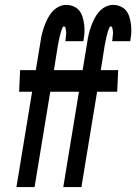

<svg xmlns="http://www.w3.org/2000/svg" viewBox="-20 -763 556 783"><path d="M47 0 111 -389H58L62 -477H126L145 -592Q147 -608 151 -624Q155 -640 160.5 -655.5Q166 -671 173.5 -686Q181 -701 192 -714Q203 -727 218.5 -735Q234 -743 250 -743Q266 -743 280 -737Q294 -731 303 -720Q312 -709 316.5 -694.5Q321 -680 323 -664.5Q325 -649 324.5 -633.5Q324 -618 321 -602L320 -595H246L247 -598Q248 -603 248 -608Q248 -613 249 -618.5Q250 -624 250 -629Q250 -634 249 -639Q248 -644 247 -649.5Q246 -655 240 -655Q237 -655 235.5 -651.5Q234 -648 232.5 -644.5Q231 -641 230 -637.5Q229 -634 228 -631Q227 -628 226.5 -624.5Q226 -621 224.5 -617.5Q223 -614 222.5 -611Q222 -608 221.5 -604.5Q221 -601 220 -597.5Q219 -594 218.5 -591Q218 -588 217.5 -584.5Q217 -581 216 -578L200 -477H271L267 -389H185L121 0ZM238 0 302 -389H249L253 -477H317L336 -592Q338 -608 342 -624Q346 -640 351.5 -655.5Q357 -671 364.5 -686Q372 -701 383 -714Q394 -727 409.5 -735Q425 -743 441 -743Q457 -743 471 -737Q485 -731 494 -720Q503 -709 507.5 -694.5Q512 -680 514 -664.5Q516 -649 515.5 -633.5Q515 -618 512 -602L511 -595H437L438 -598Q439 -603 439 -608Q439 -613 440 -618.5Q441 -624 441 -629Q441 -634 440 -639Q439 -644 438 -649.5Q437 -655 431 -655Q428 -655 426.5 -651.5Q425 -648 423.5 -644.5Q422 -641 421 -637.5Q420 -634 419 -631Q418 -628 417.5 -624.5Q417 -621 415.5 -617.5Q414 -614 413.5 -611Q413 -608 412.5 -604.5Q412 -601 411 -597.5Q410 -594 409.5 -591Q409 -588 408.5 -584.5Q408 -581 407 -578L391 -477H462L458 -389H376L312 0Z"/></svg>

Font: Iosevka Semibold Oblique
Style: Regular
Weight: 600
Italic angle: -9°
Monospace: yes
Designer: Belleve Invis
Foundry: Belleve Invis
Version: Version 32.5.0; ttfautohint (v1.8.4)